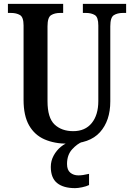

<svg xmlns="http://www.w3.org/2000/svg" viewBox="-20 -734 673 994"><path d="M331 10Q262 10 210.5 -12.5Q159 -35 130.5 -85Q102 -135 102 -217V-602Q102 -645 83.5 -656Q65 -667 37 -667H21V-714H307V-667H291Q263 -667 244.5 -655.5Q226 -644 226 -598V-210Q226 -124 262.5 -89.5Q299 -55 359 -55Q421 -55 455 -97Q489 -139 489 -211V-602Q489 -645 471 -656Q453 -667 425 -667H409V-714H633V-667H616Q588 -667 569.5 -655.5Q551 -644 551 -598V-209Q551 -109 497.5 -49.5Q444 10 331 10ZM369 240Q308 240 275.5 213.5Q243 187 243 130Q243 99 257.5 72Q272 45 295 26Q318 7 345 0H407Q380 10 353.5 39Q327 68 327 115Q327 146 344 160Q361 174 386 174Q408 174 441 166V224Q427 231 405 235.5Q383 240 369 240Z"/></svg>

Font: Noto Serif Lao Condensed SemiBold
Style: Regular
Weight: 600
Width: 3
Designer: Monotype Design Team
Foundry: Monotype Imaging Inc.
Version: Version 2.003; ttfautohint (v1.8.4.7-5d5b)